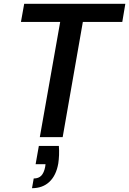

<svg xmlns="http://www.w3.org/2000/svg" viewBox="-20 -720 678 1008"><path d="M189 0 296 -605H90L107 -700H638L622 -605H415L309 0ZM148 268 157 217Q183 217 197 202Q211 187 217 157L219 142H167L184 46H289Q291 70 290 94Q289 118 286 138Q275 201 239.5 234.5Q204 268 148 268Z"/></svg>

Font: DM Sans 18pt SemiBold
Style: Italic
Weight: 600
Italic angle: -10°
Designer: Colophon Foundry, Jonny Pinhorn
Foundry: Colophon Foundry
Version: Version 4.004;gftools[0.9.30]